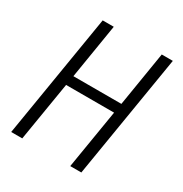

<svg xmlns="http://www.w3.org/2000/svg" viewBox="-171 -863 942 991"><g transform="rotate(30 300.0 -367.5)"><path d="M35 0 156 -735H222L169 -410H455L508 -735H574L453 0H387L445 -352H159L101 0Z"/></g></svg>

Font: Iosevka Aile Light
Style: Italic
Weight: 300
Italic angle: -9°
Designer: Belleve Invis
Foundry: Belleve Invis
Version: Version 31.1.0; ttfautohint (v1.8.4)